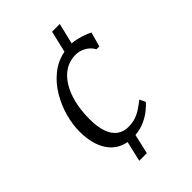

<svg xmlns="http://www.w3.org/2000/svg" viewBox="-231 -782 1002 1002"><g transform="rotate(-45 269.5 -281.0)"><path d="M190.5 118 216.5 6Q150.5 -6 114.2 -62.2Q78 -118.5 77.5 -209Q77.5 -261.5 93 -318Q108.5 -374.5 138.8 -425.5Q169 -476.5 213.8 -512.8Q258.5 -549 317 -560.5L345 -680H402L374 -564.5Q391 -564 412.5 -558.8Q434 -553.5 454.5 -546Q475 -538.5 487.5 -532L465 -451L443.5 -451.5Q435 -468.5 420 -481.2Q405 -494 386.2 -501.2Q367.5 -508.5 346 -508.5Q303.5 -508.5 269.5 -487.5Q235.5 -466.5 211 -427.8Q186.5 -389 173.5 -336Q160.5 -283 160.5 -219Q160.5 -162 174 -123.5Q187.5 -85 213.2 -65.8Q239 -46.5 275.5 -46.5Q305 -46.5 328.2 -54.2Q351.5 -62 372.5 -75.8Q393.5 -89.5 416.5 -107.5L432 -75Q420.5 -61.5 398.5 -43.2Q376.5 -25 344.8 -10Q313 5 271.5 9L246.5 118Z"/></g></svg>

Font: Merriweather 24pt Light
Style: Italic
Weight: 300
Italic angle: -7.8°
Version: Version 2.101